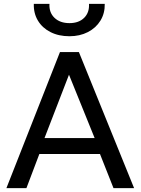

<svg xmlns="http://www.w3.org/2000/svg" viewBox="-20 -968 723 988"><path d="M13 0 288.5 -700H386L670 0H564L494.5 -175.5H182.5L116 0ZM209 -257.5H467L335 -583.5ZM337.5 -781.5Q282 -781.5 240 -802.8Q198 -824 175.2 -861.8Q152.5 -899.5 154 -948H234.5Q232 -903.5 260.5 -876.2Q289 -849 337.5 -849Q385.5 -849 413 -876.2Q440.5 -903.5 438 -948H519Q520 -899.5 496.8 -861.8Q473.5 -824 432 -802.8Q390.5 -781.5 337.5 -781.5Z"/></svg>

Font: Geologica Light
Style: Regular
Weight: 300
Designer: Sindre Bremnes, Frode Helland
Foundry: Monokrom Skriftforlag AS
Version: Version 1.010; ttfautohint (v1.8.4.7-5d5b);gftools[0.9.28]